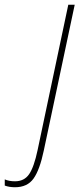

<svg xmlns="http://www.w3.org/2000/svg" viewBox="-154 -547 349 807"><path d="M30 86 160 -527H133L4 84Q-11 155 -31.5 185Q-52 215 -91 215Q-116 215 -134 207V233Q-115 240 -91 240Q-39 240 -13 203.5Q13 167 30 86Z"/></svg>

Font: Noto Sans Display SemiCondensed Thin
Style: Italic
Weight: 250
Width: 4
Designer: Monotype Design team
Foundry: Monotype Imaging Inc.
Version: 1.000